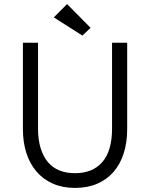

<svg xmlns="http://www.w3.org/2000/svg" viewBox="-20 -909 734 939"><path d="M347 10Q408 10 455.5 -10.5Q503 -31 535.5 -68.5Q568 -106 585 -159Q602 -212 602 -277V-700H528V-281Q528 -171 480.5 -116.5Q433 -62 347 -62Q304 -62 270.5 -75.5Q237 -89 214 -116.5Q191 -144 178.5 -185Q166 -226 166 -281V-700H92V-277Q92 -213 109 -160.5Q126 -108 158.5 -70Q191 -32 238.5 -11Q286 10 347 10ZM308 -889 243 -824 383 -735 423 -773Z"/></svg>

Font: Tilda Sans VF
Style: Regular
Weight: 400
Designer: ParaType Ltd
Foundry: ParaType Ltd
Version: Version 1.010